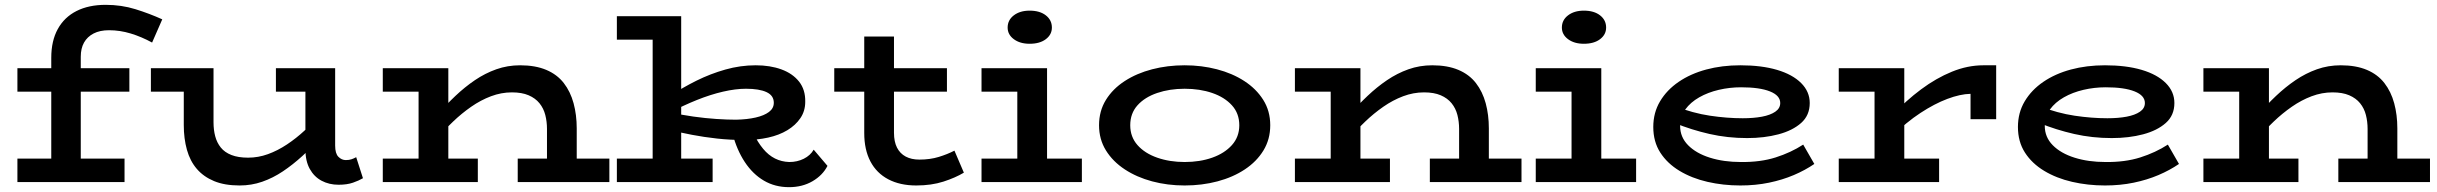

<svg xmlns="http://www.w3.org/2000/svg" viewBox="-20 -753 10076 794"><path d="M192 -50V-514Q192 -584 219 -633Q246 -682 296.5 -707.5Q347 -733 417 -733Q482 -733 540 -715Q598 -697 651 -673L609 -577Q565 -601 520.5 -614.5Q476 -628 431 -628Q393 -628 367 -614.5Q341 -601 327.5 -577Q314 -553 314 -518V-50ZM52 0V-97H495V0ZM52 -374V-471H515V-374Z M971 14Q909 14 865.5 -4Q822 -22 794 -54.5Q766 -87 753 -133.5Q740 -180 740 -236V-471H863V-247Q863 -216 870 -189.5Q877 -163 893 -143Q909 -123 937 -112Q965 -101 1006 -101Q1048 -101 1088 -115.5Q1128 -130 1166.5 -155.5Q1205 -181 1240 -213.5Q1275 -246 1305 -280V-184Q1269 -143 1230 -107.5Q1191 -72 1150 -44.5Q1109 -17 1064.5 -1.5Q1020 14 971 14ZM604 -374V-471H840V-374ZM1380 11Q1341 11 1310 -5.5Q1279 -22 1261 -54.5Q1243 -87 1243 -135V-471H1366V-151Q1366 -118 1379.5 -104.5Q1393 -91 1410 -91Q1424 -91 1434 -94.5Q1444 -98 1453 -103L1481 -16Q1464 -6 1439.5 2.5Q1415 11 1380 11ZM1121 -374V-471H1349V-374Z M2242 0V-220Q2242 -250 2235 -277.5Q2228 -305 2211 -326Q2194 -347 2166 -359Q2138 -371 2097 -371Q2053 -371 2010.5 -355Q1968 -339 1928.5 -311.5Q1889 -284 1854 -250.5Q1819 -217 1790 -182V-280Q1825 -320 1863.5 -356.5Q1902 -393 1944 -421.5Q1986 -450 2032.5 -466.5Q2079 -483 2131 -483Q2194 -483 2239 -464Q2284 -445 2311.5 -409.5Q2339 -374 2352 -326Q2365 -278 2365 -222V0ZM1563 0V-97H1956V0ZM1711 0V-471H1834V0ZM1563 -374V-471H1806V-374ZM2121 0V-97H2500V0Z M3060 -174Q3000 -174 2945.5 -180Q2891 -186 2841.5 -195.5Q2792 -205 2748 -216L2749 -289Q2797 -278 2847 -271Q2897 -264 2942.5 -261Q2988 -258 3024 -258Q3070 -259 3105 -267Q3140 -275 3160 -290Q3180 -305 3180 -328Q3180 -358 3150 -372Q3120 -386 3065 -386Q3022 -386 2970 -374Q2918 -362 2862 -339.5Q2806 -317 2749 -287L2750 -356Q2803 -391 2860.5 -419.5Q2918 -448 2980 -465.5Q3042 -483 3105 -483Q3165 -483 3211.5 -466Q3258 -449 3284.5 -415.5Q3311 -382 3310 -332Q3310 -294 3290 -264.5Q3270 -235 3236 -214.5Q3202 -194 3156.5 -184Q3111 -174 3060 -174ZM2531 0V-97H2927V0ZM2679 -30V-686H2797V-30ZM2531 -589V-686H2788V-589ZM3243 21Q3185 21 3139 -6Q3093 -33 3060 -83Q3027 -133 3009 -201H3096Q3114 -164 3136 -137.5Q3158 -111 3185 -97.5Q3212 -84 3244 -83Q3277 -83 3304 -96.5Q3331 -110 3345 -134L3402 -67Q3382 -28 3340 -3.5Q3298 21 3243 21Z M3769 14Q3702 14 3653.5 -11.5Q3605 -37 3579.5 -85.5Q3554 -134 3554 -203V-602H3677V-204Q3677 -167 3689.5 -142.5Q3702 -118 3725.5 -105.5Q3749 -93 3782 -93Q3826 -93 3862 -104Q3898 -115 3927 -130L3966 -39Q3931 -18 3881.5 -2Q3832 14 3769 14ZM3430 -374V-471H3896V-374Z M4187 -30V-471H4310V-30ZM4039 0V-97H4454V0ZM4039 -374V-471H4278V-374ZM4238 -572Q4198 -572 4172.5 -591Q4147 -610 4147 -639Q4147 -670 4172.5 -689.5Q4198 -709 4238 -709Q4280 -709 4305 -689.5Q4330 -670 4330 -639Q4330 -610 4305 -591Q4280 -572 4238 -572Z M4879 14Q4808 14 4744.5 -3Q4681 -20 4631.5 -52.5Q4582 -85 4553.5 -131Q4525 -177 4525 -235Q4525 -294 4553.5 -340Q4582 -386 4631.5 -418Q4681 -450 4744.5 -466.5Q4808 -483 4879 -483Q4949 -483 5012.5 -466.5Q5076 -450 5125.5 -418Q5175 -386 5204 -340Q5233 -294 5233 -235Q5233 -177 5205 -131Q5177 -85 5128 -52.5Q5079 -20 5015 -3Q4951 14 4879 14ZM4879 -83Q4942 -83 4993 -101Q5044 -119 5074.5 -153Q5105 -187 5105 -235Q5105 -284 5074.5 -317.5Q5044 -351 4993 -368.5Q4942 -386 4879 -386Q4817 -386 4765.5 -368.5Q4714 -351 4684 -317.5Q4654 -284 4654 -235Q4654 -187 4684 -153Q4714 -119 4765.5 -101Q4817 -83 4879 -83Z M6014 0V-220Q6014 -250 6007 -277.5Q6000 -305 5983 -326Q5966 -347 5938 -359Q5910 -371 5869 -371Q5825 -371 5782.5 -355Q5740 -339 5700.5 -311.5Q5661 -284 5626 -250.5Q5591 -217 5562 -182V-280Q5597 -320 5635.5 -356.5Q5674 -393 5716 -421.5Q5758 -450 5804.5 -466.5Q5851 -483 5903 -483Q5966 -483 6011 -464Q6056 -445 6083.5 -409.5Q6111 -374 6124 -326Q6137 -278 6137 -222V0ZM5335 0V-97H5728V0ZM5483 0V-471H5606V0ZM5335 -374V-471H5578V-374ZM5893 0V-97H6272V0Z M6479 -30V-471H6602V-30ZM6331 0V-97H6746V0ZM6331 -374V-471H6570V-374ZM6530 -572Q6490 -572 6464.5 -591Q6439 -610 6439 -639Q6439 -670 6464.5 -689.5Q6490 -709 6530 -709Q6572 -709 6597 -689.5Q6622 -670 6622 -639Q6622 -610 6597 -591Q6572 -572 6530 -572Z M7177 14Q7106 14 7041 -1Q6976 -16 6925.5 -46.5Q6875 -77 6846 -122Q6817 -167 6817 -228Q6817 -287 6845 -334Q6873 -381 6922 -414.5Q6971 -448 7036 -465.5Q7101 -483 7177 -483Q7265 -483 7329 -464Q7393 -445 7428.5 -409.5Q7464 -374 7464 -327Q7464 -276 7428.5 -244.5Q7393 -213 7334.5 -197.5Q7276 -182 7205 -182Q7124 -182 7049.5 -199Q6975 -216 6906 -244V-314Q6981 -285 7051.5 -274.5Q7122 -264 7187 -264Q7232 -264 7266.5 -270.5Q7301 -277 7321.5 -291Q7342 -305 7342 -327Q7342 -358 7299.5 -375Q7257 -392 7180 -392Q7133 -392 7088 -381.5Q7043 -371 7007 -350.5Q6971 -330 6949.5 -300.5Q6928 -271 6928 -232Q6928 -186 6961 -152.5Q6994 -119 7051 -101Q7108 -83 7179 -83Q7260 -82 7323 -102Q7386 -122 7437 -155L7483 -75Q7445 -49 7398 -29Q7351 -9 7295.5 2.5Q7240 14 7177 14Z M7805 -190V-276Q7862 -337 7924.5 -383.5Q7987 -430 8052 -456.5Q8117 -483 8182 -483H8235V-260H8129V-365Q8086 -364 8033 -344Q7980 -324 7922 -286Q7864 -248 7805 -190ZM7584 0V-97H7999V0ZM7732 -30V-471H7855V-30ZM7584 -374V-471H7848V-374Z M8685 14Q8614 14 8549 -1Q8484 -16 8433.5 -46.5Q8383 -77 8354 -122Q8325 -167 8325 -228Q8325 -287 8353 -334Q8381 -381 8430 -414.5Q8479 -448 8544 -465.5Q8609 -483 8685 -483Q8773 -483 8837 -464Q8901 -445 8936.5 -409.5Q8972 -374 8972 -327Q8972 -276 8936.5 -244.5Q8901 -213 8842.5 -197.5Q8784 -182 8713 -182Q8632 -182 8557.5 -199Q8483 -216 8414 -244V-314Q8489 -285 8559.5 -274.5Q8630 -264 8695 -264Q8740 -264 8774.5 -270.5Q8809 -277 8829.5 -291Q8850 -305 8850 -327Q8850 -358 8807.5 -375Q8765 -392 8688 -392Q8641 -392 8596 -381.5Q8551 -371 8515 -350.5Q8479 -330 8457.5 -300.5Q8436 -271 8436 -232Q8436 -186 8469 -152.5Q8502 -119 8559 -101Q8616 -83 8687 -83Q8768 -82 8831 -102Q8894 -122 8945 -155L8991 -75Q8953 -49 8906 -29Q8859 -9 8803.5 2.5Q8748 14 8685 14Z M9771 0V-220Q9771 -250 9764 -277.5Q9757 -305 9740 -326Q9723 -347 9695 -359Q9667 -371 9626 -371Q9582 -371 9539.5 -355Q9497 -339 9457.5 -311.5Q9418 -284 9383 -250.5Q9348 -217 9319 -182V-280Q9354 -320 9392.5 -356.5Q9431 -393 9473 -421.5Q9515 -450 9561.5 -466.5Q9608 -483 9660 -483Q9723 -483 9768 -464Q9813 -445 9840.5 -409.5Q9868 -374 9881 -326Q9894 -278 9894 -222V0ZM9092 0V-97H9485V0ZM9240 0V-471H9363V0ZM9092 -374V-471H9335V-374ZM9650 0V-97H10029V0Z"/></svg>

Font: BioRhyme SemiExpanded SemiBold
Style: Regular
Weight: 600
Width: 6
Designer: Aoife Mooney
Foundry: Aoife Mooney Type
Version: Version 1.600;gftools[0.9.33]